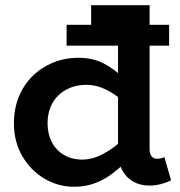

<svg xmlns="http://www.w3.org/2000/svg" viewBox="-20 -706 694 740"><path d="M265.7 13.8Q204.2 13.8 151.2 -17.5Q98.3 -48.8 66 -104.1Q33.7 -159.4 33.7 -230.9Q33.7 -286.3 52.3 -332.4Q70.9 -378.5 104.8 -412.1Q138.7 -445.7 183.9 -464.5Q229.1 -483.2 282 -483.2Q338.2 -483.2 379.3 -461.7Q420.4 -440.1 450.7 -410Q480.9 -379.8 502.5 -351.8V-265.1Q480.1 -293.8 449.9 -319.9Q419.7 -346 384.7 -362.5Q349.7 -379.1 312.6 -379.1Q279.3 -379.1 251.9 -368.2Q224.5 -357.4 204.5 -338Q184.6 -318.6 173.9 -291.2Q163.3 -263.7 163.3 -231.4Q163.3 -190.1 180 -158Q196.7 -125.8 227.6 -108.2Q258.4 -90.6 299.5 -90.8Q337.8 -91.8 373.5 -110.6Q409.2 -129.3 442 -157.1Q474.7 -184.9 502.5 -212.2V-120.2Q483.7 -100.7 460.4 -77.8Q437 -54.9 408.6 -33.8Q380.1 -12.7 344.7 0.5Q309.2 13.8 265.7 13.8ZM554.9 9.2Q520.9 9.2 493.7 -5.9Q466.5 -21 450.7 -50.5Q434.9 -80 434.9 -122.2V-686H556.6V-132.9Q556.6 -111.8 564.8 -103Q572.9 -94.1 585 -94.1Q594.4 -94.1 601.7 -96.1Q609 -98.1 613.7 -100.2L639.3 -11.2Q627 -4.2 604 2.5Q580.9 9.2 554.9 9.2ZM236.7 -530V-610.4H631.8V-530ZM331.3 -588.5V-686H544.3V-588.5Z"/></svg>

Font: BioRhyme ExtraBold
Style: Regular
Weight: 800
Designer: Aoife Mooney
Foundry: Aoife Mooney Type
Version: Version 1.600;gftools[0.9.33]